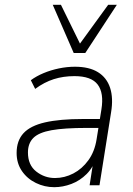

<svg xmlns="http://www.w3.org/2000/svg" viewBox="-20 -769 554 797"><path d="M205 8Q165 8 129 -9.5Q93 -27 71 -59Q49 -91 49 -134Q49 -185 77.5 -216Q106 -247 167 -261Q228 -275 324 -275H405L399 -238H340Q247 -238 194 -228.5Q141 -219 118.5 -196.5Q96 -174 96 -136Q96 -84 130.5 -57Q165 -30 208 -30Q248 -30 284.5 -49Q321 -68 347 -104Q373 -140 381 -191L401 -315Q412 -383 385.5 -418Q359 -453 289 -453Q243 -453 203.5 -440.5Q164 -428 126 -400L108 -436Q131 -453 161 -465.5Q191 -478 224.5 -485Q258 -492 291 -492Q350 -492 386.5 -469.5Q423 -447 437 -404.5Q451 -362 441 -302L393 0H352L370 -116H380Q367 -74 339.5 -46.5Q312 -19 276.5 -5.5Q241 8 205 8ZM286 -549 199 -749H233L312 -588L429 -749H465L334 -549Z"/></svg>

Font: Nunito Sans 12pt ExtraLight
Style: Italic
Weight: 200
Italic angle: -9°
Designer: Vernon Adams
Foundry: Vernon Adams
Version: Version 3.101;gftools[0.9.27]